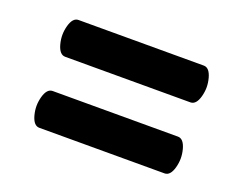

<svg xmlns="http://www.w3.org/2000/svg" viewBox="-66 -615 713 569"><g transform="rotate(20 290.0 -330.0)"><path d="M492 -160H97Q79 -160 71 -189Q67 -204 67 -218Q67 -232 71 -247Q79 -276 97 -276H492Q510 -276 518 -247Q522 -232 522 -218Q522 -204 518 -189Q510 -160 492 -160ZM492 -384H97Q79 -384 71 -413Q67 -428 67 -442Q67 -456 71 -471Q79 -500 97 -500H492Q510 -500 518 -471Q522 -456 522 -442Q522 -428 518 -413Q510 -384 492 -384Z"/></g></svg>

Font: Lilita One Rus
Style: Regular
Weight: 400
Designer: Juan Montoreano
Foundry: Juan Montoreano
Version: Version 1.002